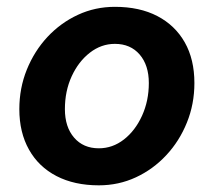

<svg xmlns="http://www.w3.org/2000/svg" viewBox="-20 -540 641 576"><path d="M38 -212.6Q38 -275.7 60.5 -331.2Q83 -386.8 122.4 -429.2Q161.9 -471.5 213.7 -495.5Q265.4 -519.5 324.7 -519.5Q399 -519.5 452.2 -491.7Q505.3 -464 534.3 -412.9Q563.2 -361.9 563.2 -290.9Q563.2 -227.8 540.7 -172.3Q518.3 -116.7 478.8 -74.4Q439.3 -32 387.6 -8Q335.8 16 276.5 16Q203.2 16 149.5 -11.8Q95.9 -39.6 67 -91.1Q38 -142.6 38 -212.6ZM276.5 -95.1Q317.8 -95.1 351.8 -121.6Q385.7 -148 406.1 -192.8Q426.5 -237.6 426.5 -290.9Q426.5 -344.4 399 -376.4Q371.4 -408.4 324.7 -408.4Q283.8 -408.4 249.7 -382Q215.5 -355.5 195.1 -311.2Q174.7 -266.9 174.7 -212.6Q174.7 -159.1 202.3 -127.1Q229.9 -95.1 276.5 -95.1Z"/></svg>

Font: Wix Madefor Text
Style: Italic
Weight: 400
Italic angle: -12°
Designer: Dalton Maag Ltd
Foundry: Dalton Maag Ltd
Version: Version 3.100